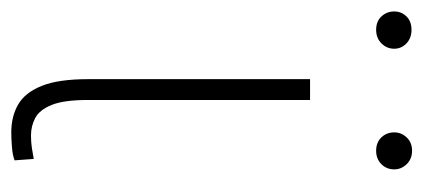

<svg xmlns="http://www.w3.org/2000/svg" viewBox="-265 -524 754 342"><g transform="rotate(90 112.0 -353.0)"><path d="M82 -528.3H119.1V-132.3Q119.1 -89.8 127.9 -68.1Q136.7 -46.4 151.1 -38.8Q165.5 -31.2 182.1 -31.2Q193.8 -31.2 204.1 -32.7Q214.4 -34.2 224.1 -36.1L226.6 -2Q217.8 1.5 203.1 2.7Q188.5 3.9 176.8 3.9Q148.4 3.9 127.2 -8.3Q106 -20.5 94 -50.3Q82 -80.1 82 -132.8ZM-38.6 -678.2Q-38.6 -690.9 -29.8 -700Q-21 -709 -5.9 -709Q8.8 -709 18.3 -700Q27.8 -690.9 27.8 -678.2Q27.8 -665 18.3 -655.5Q8.8 -646 -5.9 -646Q-21 -646 -29.8 -655.5Q-38.6 -665 -38.6 -678.2ZM176.8 -678.2Q176.8 -690.9 185.8 -700.4Q194.8 -710 209.5 -710Q224.1 -710 233.4 -700.4Q242.7 -690.9 242.7 -678.2Q242.7 -664.6 233.4 -655.3Q224.1 -646 209.5 -646Q194.8 -646 185.8 -655.3Q176.8 -664.6 176.8 -678.2Z"/></g></svg>

Font: Roboto Condensed ExtraLight
Style: Regular
Weight: 250
Designer: Christian Robertson
Foundry: Google
Version: Version 3.008; 2023